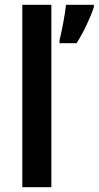

<svg xmlns="http://www.w3.org/2000/svg" viewBox="-20 -780 411 800"><path d="M194 0V-760H73V0ZM371 -750V-760H255C251 -720 237 -647 228 -612V-600H299C328 -645 357 -707 371 -750Z"/></svg>

Font: Noto Sans Ethiopic SemiCondensed SemiBold
Style: Regular
Weight: 600
Width: 4
Designer: Monotype Design Team
Foundry: Monotype Imaging Inc.
Version: Version 2.102